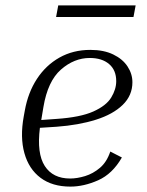

<svg xmlns="http://www.w3.org/2000/svg" viewBox="-20 -682 546 712"><path d="M432 -98Q397 -37 344 -13.5Q291 10 241 10Q174 10 130.5 -22.5Q87 -55 70.5 -114Q54 -173 68 -250L72 -272Q84 -339 117 -389.5Q150 -440 200.5 -468.5Q251 -497 315 -497Q365 -497 400 -480Q435 -463 453 -435.5Q471 -408 471 -377Q471 -328 435 -293Q399 -258 335.5 -238Q272 -218 190 -212L128 -208Q116 -113 146 -66.5Q176 -20 240 -20Q266 -20 295.5 -29Q325 -38 350.5 -59.5Q376 -81 389 -120ZM141 -285 133 -237 189 -241Q278 -247 326 -268.5Q374 -290 392.5 -320.5Q411 -351 411 -381Q411 -422 384.5 -444.5Q358 -467 313 -467Q255 -467 206 -424Q157 -381 141 -285ZM483 -662 475 -619H188L196 -662Z"/></svg>

Font: Inria Serif Light
Style: Italic
Weight: 300
Italic angle: -10°
Designer: Black Foundry Team
Foundry: Black Foundry
Version: Version 1.000; ttfautohint (v1.8.3)